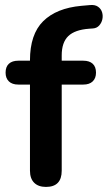

<svg xmlns="http://www.w3.org/2000/svg" viewBox="-20 -728 424 756"><path d="M161 8Q131 8 114.5 -8.5Q98 -25 98 -56V-395H52Q28 -395 15 -407.5Q2 -420 2 -442Q2 -465 15 -477Q28 -489 52 -489H134L98 -456V-490Q98 -593 150 -644.5Q202 -696 300 -705L334 -708Q354 -710 366 -701.5Q378 -693 382 -679.5Q386 -666 383 -652Q380 -638 370.5 -627.5Q361 -617 346 -616L332 -615Q275 -611 249 -586Q223 -561 223 -510V-473L207 -489H308Q332 -489 345 -477Q358 -465 358 -442Q358 -420 345 -407.5Q332 -395 308 -395H223V-56Q223 8 161 8Z"/></svg>

Font: Nunito ExtraLight
Style: Regular
Weight: 200
Designer: Vernon Adams
Foundry: Vernon Adams
Version: Version 3.602